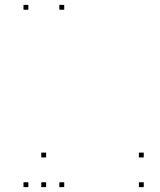

<svg xmlns="http://www.w3.org/2000/svg" viewBox="-20 -760 660 790"><path d="M244.2 -720V-740H224.2V-720ZM96.7 -720V-740H76.7V-720ZM96.7 10V-10H76.7V10ZM244.2 10V-10H224.2V10ZM169.8 -112.1V-132.1H149.8V-112.1ZM169.8 10V-10H149.8V10ZM571.5 10V-10H551.5V10ZM571.5 -112.1V-132.1H551.5V-112.1Z"/></svg>

Font: Monaspace Neon Dots Var
Style: Regular
Weight: 400
Designer: Riley Cran and the Lettermatic Team
Version: Version 1.100 (Monaspace Neon Dots)